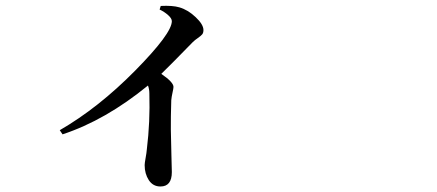

<svg xmlns="http://www.w3.org/2000/svg" viewBox="-20 -599 1540 676"><path d="M542 -565.4 545.9 -578.1Q587.9 -580.1 611.3 -573.2Q641.6 -564.5 668.9 -538.6Q696.3 -512.7 696.3 -493.2Q696.3 -483.4 691.9 -478Q687.5 -472.7 676.8 -465.3Q666 -458 658.2 -450.2Q585 -375 547.9 -338.9Q590.8 -309.6 590.8 -293Q590.8 -288.1 587.4 -272.9Q584 -257.8 583 -246.1Q581.1 -183.6 581.5 -143.1Q582 -102.5 583.5 -53.2Q585 -3.9 585 6.8Q585 57.6 544.9 57.6Q518.6 57.6 503.9 35.2Q489.3 12.7 489.3 -17.6Q489.3 -24.4 492.7 -43Q496.1 -61.5 497.1 -74.2Q508.8 -169.9 505.9 -269.5Q505.9 -285.2 501 -297.9Q351.6 -175.8 200.2 -126L190.4 -140.6Q327.1 -219.7 456.1 -350.6Q585 -481.4 585 -524.4Q585 -534.2 571.8 -545.9Q558.6 -557.6 542 -565.4Z"/></svg>

Font: Bpmf Zihi Serif SemiBold
Style: SemiBold
Weight: 600
Foundry: But Ko
Version: Version 1.320